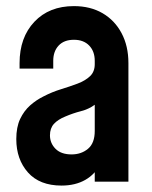

<svg xmlns="http://www.w3.org/2000/svg" viewBox="-20 -580 485 613"><path d="M176.5 12.5Q106.5 12.5 69.2 -29.5Q32 -71.5 32 -136Q32 -174 44.2 -200Q56.5 -226 76.2 -243.5Q96 -261 119.5 -272.5Q146.5 -286.5 175 -295.2Q203.5 -304 228 -313.2Q252.5 -322.5 267.5 -336.8Q282.5 -351 282.5 -375V-386Q282.5 -416 264.8 -434.5Q247 -453 216 -453Q184.5 -453 167.2 -434.5Q150 -416 150 -386V-361H42.5V-378.5Q42.5 -460.5 89.8 -510.5Q137 -560.5 216 -560.5Q268.5 -560.5 307.5 -537.8Q346.5 -515 368.2 -474Q390 -433 390 -378.5V0H282.5V-82.5L301 -58.5Q284.5 -24 252.5 -5.8Q220.5 12.5 176.5 12.5ZM208.5 -87Q239.5 -87 261 -105Q282.5 -123 282.5 -162V-245.5Q263.5 -231.5 238.2 -225Q213 -218.5 188.5 -208Q165 -198.5 152.2 -184.5Q139.5 -170.5 139.5 -148Q139.5 -123 157.2 -105Q175 -87 208.5 -87Z"/></svg>

Font: Mohave SemiBold
Style: Regular
Weight: 600
Designer: Gumpita Rahayu
Foundry: Tokotype
Version: Version 2.003